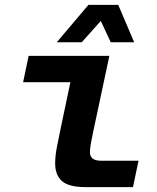

<svg xmlns="http://www.w3.org/2000/svg" viewBox="-20 -764 640 784"><path d="M328.8 0Q261.4 0 233.3 -24.4Q205.2 -48.8 205.2 -96.8Q205.2 -125.2 211.7 -160.4Q218.2 -195.6 226.6 -234.4L279.4 -485.2L325.6 -428.4H74.4L97 -536H426.6L361.4 -230Q356.2 -205.2 351.7 -181.5Q347.2 -157.8 347.2 -143.2Q347.2 -126 358 -116.8Q368.8 -107.6 395.2 -107.6H545.6L523 0ZM211.8 -591.4 341.2 -744.2H462.8L527.8 -591.4H432.2L383.6 -695.6H406.8L313.8 -591.4Z"/></svg>

Font: Geist Mono
Style: Italic
Weight: 400
Italic angle: -12°
Monospace: yes
Designer: Basement.studio, Andrés Briganti, Mateo Zaragoza
Foundry: Basement.studio, Vercel, Andrés Briganti, Guido Ferreyra, Mateo Zaragoza
Version: Version 1.500